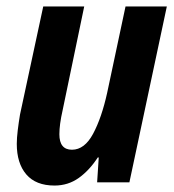

<svg xmlns="http://www.w3.org/2000/svg" viewBox="-20 -565 538 595"><path d="M149 10Q91 10 61.5 -24.5Q32 -59 32 -119Q32 -137 35 -161.5Q38 -186 42 -210L114 -545H241L174 -223Q164 -179 164 -149Q164 -101 203 -101Q242 -101 268.5 -150.5Q295 -200 312 -277L369 -545H497L381 0H281L286 -77H283Q257 -37 224 -13.5Q191 10 149 10Z"/></svg>

Font: Noto Sans Condensed
Style: Bold Italic
Weight: 700
Width: 3
Italic angle: -12°
Designer: Monotype Design Team
Foundry: Monotype Imaging Inc.
Version: Version 2.013; ttfautohint (v1.8.4.7-5d5b)